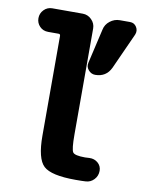

<svg xmlns="http://www.w3.org/2000/svg" viewBox="-84 -791 667 862"><g transform="rotate(10 250.0 -360.0)"><path d="M438.5 -730.5Q458 -730.5 468.3 -713.9Q478.5 -697.3 470.7 -678.7L396.5 -514.6Q375 -469.7 325.2 -469.7Q306.6 -469.7 293.9 -484.9Q281.2 -500 286.1 -518.6L322.3 -674.8Q327.1 -699.2 347.2 -714.8Q367.2 -730.5 391.6 -730.5ZM365.2 -97.7Q387.7 -98.6 403.8 -84.5Q419.9 -70.3 419.9 -48.8Q419.9 -25.4 404.3 -8.8Q388.7 7.8 366.2 8.8Q351.6 9.8 320.3 9.8Q209 9.8 174.3 -22.5Q139.6 -54.7 139.6 -160.2V-614.3Q139.6 -623 131.8 -623H84Q60.5 -623 45.4 -638.7Q30.3 -654.3 30.3 -676.3Q30.3 -698.2 45.9 -714.4Q61.5 -730.5 84 -730.5H222.7Q246.1 -730.5 263.2 -713.4Q280.3 -696.3 280.3 -672.9V-190.4Q280.3 -122.1 289.1 -109.4Q297.9 -96.7 344.7 -96.7Q347.7 -96.7 354.5 -97.2Q361.3 -97.7 365.2 -97.7Z"/></g></svg>

Font: Rounded Mgen+ 2m bold
Style: Bold
Weight: 700
Designer: [Source Han Sans]
Ryoko NISHIZUKA  (kana & ideographs); Paul D. Hunt (Latin, Greek & Cyrillic); Wenlong ZHANG  (bopomofo
Version: Version 1.059.20150602